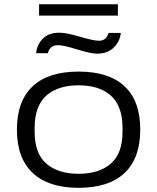

<svg xmlns="http://www.w3.org/2000/svg" viewBox="-20 -877 744 909"><path d="M165 -803.2V-856.9H538.1V-803.2ZM150.9 -625Q154.8 -665.5 182.6 -693.8Q210.4 -722.2 261.2 -722.2Q294.9 -722.2 358.6 -703.1Q422.4 -684.1 449.2 -684.1Q482.9 -684.1 494.1 -721.2H551.8Q548.3 -681.2 518.8 -652.1Q489.3 -623 439.9 -623Q409.2 -623 345 -643.1Q280.8 -663.1 254.9 -663.1Q232.9 -663.1 221.2 -651.9Q209.5 -640.6 207 -625ZM352.1 12.2Q209.5 12.2 134.8 -58.1Q60.1 -128.4 60.1 -263.2Q60.1 -398.4 134.5 -468.3Q209 -538.1 352.1 -538.1Q495.6 -538.1 569.8 -468.5Q644 -398.9 644 -263.2Q644 -127.9 569.6 -57.9Q495.1 12.2 352.1 12.2ZM560.1 -252.9V-272.9Q560.1 -325.7 544.9 -364.7Q529.8 -403.8 501.7 -427.2Q473.6 -450.7 436.3 -461.9Q398.9 -473.1 352.1 -473.1Q305.2 -473.1 267.8 -461.9Q230.5 -450.7 202.4 -427.2Q174.3 -403.8 159.2 -364.7Q144 -325.7 144 -272.9V-252.9Q144 -150.4 199.5 -102.3Q254.9 -54.2 352.1 -54.2Q449.2 -54.2 504.6 -102.3Q560.1 -150.4 560.1 -252.9Z"/></svg>

Font: Archivo Expanded Light
Style: Regular
Weight: 300
Width: 7
Designer: Hector Gatti
Foundry: Omnibus-Type
Version: Version 2.001